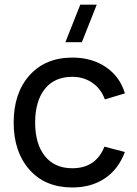

<svg xmlns="http://www.w3.org/2000/svg" viewBox="-20 -808 601 843"><path d="M339.4 -622.6H267.1L332.5 -787.6H404.8ZM297.4 15.1Q178.2 15.1 109.1 -63.2Q40 -141.6 40 -270Q40 -399.4 109.6 -477.3Q179.2 -555.2 298.3 -555.2Q383.8 -555.2 445.6 -512.9Q507.3 -470.7 528.3 -397.9L440.4 -371.6Q423.3 -418.5 385.3 -444.6Q347.2 -470.7 297.4 -470.7Q218.8 -470.7 176.5 -417Q134.3 -363.3 134.3 -270Q134.3 -176.3 177 -122.8Q219.7 -69.3 297.4 -69.3Q400.9 -69.3 438.5 -164.1L528.3 -140.6Q500 -64.9 440.4 -24.9Q380.9 15.1 297.4 15.1Z"/></svg>

Font: Vela Sans Med
Style: Regular
Weight: 500
Designer: Principal design: Mikhail Sharanda - project Manrope.
Design modification: Ravid Balaliev
Foundry: Mikhail Sharanda
Version: Version 1.001